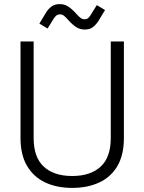

<svg xmlns="http://www.w3.org/2000/svg" viewBox="-20 -902 704 936"><path d="M80 -229V-700H144V-229Q144 -135 193.5 -89.5Q243 -44 332 -44Q421 -44 470.5 -89.5Q520 -135 520 -229V-700H584V-229Q584 -147 552.5 -93Q521 -39 464 -12.5Q407 14 332 14Q257 14 200.5 -12.5Q144 -39 112 -93Q80 -147 80 -229ZM212 -763 172 -787 204 -840Q214 -857 230 -869.5Q246 -882 271 -882Q294 -882 312 -870.5Q330 -859 350 -837Q364 -821 373 -814.5Q382 -808 392 -808Q403 -808 409.5 -813.5Q416 -819 422 -829L452 -877L492 -853L460 -800Q450 -784 434.5 -771Q419 -758 393 -758Q370 -758 352 -769.5Q334 -781 314 -803Q300 -819 291.5 -825.5Q283 -832 272 -832Q262 -832 254.5 -826Q247 -820 241 -810Z"/></svg>

Font: Space 7353
Style: Regular
Weight: 400
Designer: Christine Claussen + Ruben Lyon  (Space 7353)
Version: Version 1.000;FEAKit 1.0